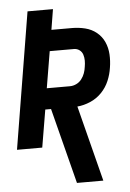

<svg xmlns="http://www.w3.org/2000/svg" viewBox="-62 -780 699 1030"><g transform="rotate(-5 288.0 -265.0)"><path d="M310 205H452L348 -203Q383 -206 418 -221Q453 -236 479.5 -263.5Q506 -291 520.5 -325.5Q535 -360 540 -395Q546 -431 544 -467Q542 -503 528 -534Q514 -565 487.5 -586.5Q461 -608 426.5 -616.5Q392 -625 356 -625H245L263 -735H126L5 0H141L175 -202H206ZM193 -315 226 -512H356Q373 -512 386 -502.5Q399 -493 404 -477.5Q409 -462 409 -445Q409 -428 406 -412Q404 -395 398 -378Q392 -361 380.5 -346Q369 -331 352 -323Q335 -315 318 -315Z"/></g></svg>

Font: Iosevka Sparkle XBdObl
Style: Regular
Weight: 800
Italic angle: -9°
Designer: Belleve Invis
Foundry: Belleve Invis
Version: Version 4.5.0; ttfautohint (v1.8.3)